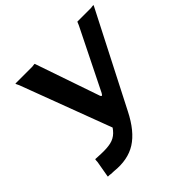

<svg xmlns="http://www.w3.org/2000/svg" viewBox="-189 -913 1085 1085"><g transform="rotate(-45 353.5 -370.0)"><path d="M79 -2 96 -99Q97 -108 97 -114.5Q97 -121 100 -121L142 -119Q189 -117 220 -124Q251 -131 273.5 -153Q296 -175 317 -216L568 -722Q572 -730 574 -736.5Q576 -743 578 -742H684Q694 -743 700.5 -744Q707 -745 707 -742L420 -182Q366 -75 296.5 -31Q227 13 125 2L102 1Q92 -1 85.5 -0.5Q79 0 79 -2ZM302 -157 90 -721Q86 -730 83 -735.5Q80 -741 82 -742H216Q226 -743 232 -744Q238 -745 238 -742L371 -355Q374 -348 378 -348Q382 -348 387 -358L420 -348Z"/></g></svg>

Font: Libre Franklin SemiBold
Style: Italic
Weight: 600
Italic angle: -8°
Designer: Pablo Impallari, Rodrigo Fuenzalida, Nhung Nguyen
Foundry: Impallari Type
Version: Version 3.000